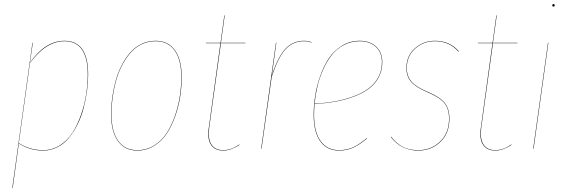

<svg xmlns="http://www.w3.org/2000/svg" viewBox="-20 -726 2762 937"><path d="M40 190.9 138.2 -517.1H140.1L126 -419.9Q200.7 -526.9 294.9 -526.9Q410.2 -526.9 410.2 -361.8Q410.2 -322.8 404.5 -281.5Q398.9 -240.2 387.9 -198.2Q377 -156.2 358.6 -119.4Q340.3 -82.5 316.9 -53.7Q293.5 -24.9 261 -8.1Q228.5 8.8 190.9 8.8Q125 8.8 71.8 -25.9L42 190.9ZM190.9 6.8Q235.4 6.8 272.7 -17.1Q310.1 -41 334.5 -79.6Q358.9 -118.2 376 -167.5Q393.1 -216.8 400.6 -265.9Q408.2 -314.9 408.2 -361.8Q408.2 -524.9 294.9 -524.9Q203.6 -524.9 126 -418L71.8 -27.8Q125 6.8 190.9 6.8Z M649.9 8.8Q588.4 8.8 555.2 -38.3Q522 -85.4 522 -169.9Q522 -207.5 527.3 -247.1Q532.7 -286.6 543.2 -327.1Q553.7 -367.7 571.8 -403.3Q589.8 -439 613 -466.8Q636.2 -494.6 668.9 -510.7Q701.7 -526.9 739.7 -526.9Q800.8 -526.9 833.7 -480.7Q866.7 -434.6 866.7 -350.1Q866.7 -305.2 859.9 -258.1Q853 -210.9 836.4 -162.6Q819.8 -114.3 795.7 -76.7Q771.5 -39.1 733.6 -15.1Q695.8 8.8 649.9 8.8ZM649.9 6.8Q695.8 6.8 733.2 -16.8Q770.5 -40.5 794.4 -77.9Q818.4 -115.2 834.7 -163.6Q851.1 -211.9 857.9 -258.5Q864.7 -305.2 864.7 -350.1Q864.7 -433.6 832.5 -479.2Q800.3 -524.9 739.7 -524.9Q701.7 -524.9 669.2 -508.8Q636.7 -492.7 613.8 -464.8Q590.8 -437 573 -401.9Q555.2 -366.7 544.7 -326.2Q534.2 -285.6 529.1 -246.6Q523.9 -207.5 523.9 -169.9Q523.9 -85.9 556.4 -39.6Q588.9 6.8 649.9 6.8Z M1058.1 -515.1 1001 -103Q993.7 -49.3 1011.7 -21.2Q1029.8 6.8 1069.8 6.8Q1108.4 6.8 1147.9 -21L1148.9 -19Q1106.9 8.8 1069.8 8.8Q1028.3 8.8 1009.5 -20Q990.7 -48.8 999 -103L1055.7 -515.1H984.9V-517.1H1056.2L1074.7 -650.9H1076.7L1058.1 -517.1H1177.7V-515.1Z M1463.4 -526.9Q1483.4 -526.9 1500.5 -520L1499.5 -518.1Q1484.4 -524.9 1463.4 -524.9Q1410.6 -524.9 1374 -486.3Q1337.4 -447.8 1305.7 -349.1L1256.3 0H1254.4L1326.7 -517.1H1328.6L1306.6 -357.9Q1337.4 -451.2 1374 -489Q1410.6 -526.9 1463.4 -526.9Z M1845.7 -421.9Q1845.7 -381.8 1828.1 -348.9Q1810.5 -315.9 1780.5 -293.5Q1750.5 -271 1708 -254.9Q1665.5 -238.8 1617.9 -230.2Q1570.3 -221.7 1515.1 -218.3Q1512.7 -187.5 1512.7 -165Q1512.7 -81.5 1544.7 -37.4Q1576.7 6.8 1634.8 6.8Q1672.9 6.8 1703.6 -7.3Q1734.4 -21.5 1769.5 -51.8L1770.5 -49.8Q1734.9 -19.5 1703.9 -5.4Q1672.9 8.8 1634.8 8.8Q1575.7 8.8 1543.2 -35.9Q1510.7 -80.6 1510.7 -165Q1510.7 -210.4 1518.1 -258.1Q1525.4 -305.7 1542.5 -354.5Q1559.6 -403.3 1584.7 -441.2Q1609.9 -479 1648.9 -502.9Q1688 -526.9 1735.8 -526.9Q1784.7 -526.9 1815.2 -499Q1845.7 -471.2 1845.7 -421.9ZM1735.8 -524.9Q1693.8 -524.9 1658.4 -506.3Q1623 -487.8 1599.1 -457.5Q1575.2 -427.2 1557.1 -386.7Q1539.1 -346.2 1529.3 -304.9Q1519.5 -263.7 1515.1 -220.2Q1570.8 -223.1 1618.4 -231.9Q1666 -240.7 1708.3 -256.8Q1750.5 -272.9 1780 -295.4Q1809.6 -317.9 1826.7 -350.1Q1843.8 -382.3 1843.8 -421.9Q1843.8 -470.7 1813.7 -497.8Q1783.7 -524.9 1735.8 -524.9Z M2102.5 -526.9Q2174.8 -526.9 2219.7 -475.1L2217.3 -474.1Q2172.9 -524.9 2102.5 -524.9Q2046.9 -524.9 2006.1 -488.8Q1965.3 -452.6 1965.3 -395Q1965.3 -354 1988 -327.6Q2010.7 -301.3 2069.3 -276.9Q2127 -252.4 2150.1 -223.9Q2173.3 -195.3 2173.3 -147Q2173.3 -75.7 2129.2 -33.4Q2085 8.8 2021.5 8.8Q1937.5 8.8 1887.7 -57.1L1888.7 -59.1Q1912.6 -27.3 1943.8 -10.3Q1975.1 6.8 2021.5 6.8Q2084 6.8 2127.7 -34.9Q2171.4 -76.7 2171.4 -147Q2171.4 -194.8 2148.7 -222.7Q2126 -250.5 2068.4 -274.9Q2008.8 -300.3 1986.1 -326.7Q1963.4 -353 1963.4 -395Q1963.4 -453.6 2004.9 -490.2Q2046.4 -526.9 2102.5 -526.9Z M2385.7 -515.1 2328.6 -103Q2321.3 -49.3 2339.4 -21.2Q2357.4 6.8 2397.5 6.8Q2436 6.8 2475.6 -21L2476.6 -19Q2434.6 8.8 2397.5 8.8Q2356 8.8 2337.2 -20Q2318.4 -48.8 2326.7 -103L2383.3 -515.1H2312.5V-517.1H2383.8L2402.3 -650.9H2404.3L2385.7 -517.1H2505.4V-515.1Z M2675.3 -700.2Q2675.3 -706.1 2681.2 -706.1Q2687 -706.1 2687 -700.2Q2687 -693.8 2681.2 -693.8Q2675.3 -693.8 2675.3 -700.2ZM2656.2 -517.1 2584 0H2582L2654.3 -517.1Z"/></svg>

Font: Fira Sans Compressed Two
Style: Italic
Weight: 100
Width: 3
Italic angle: -8°
Designer: Carrois Corporate & Edenspiekermann AG
Foundry: Carrois Corporate GbR & Edenspiekermann AG
Version: Version 4.203;PS 004.203;hotconv 1.0.88;makeotf.lib2.5.64775